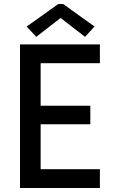

<svg xmlns="http://www.w3.org/2000/svg" viewBox="-20 -942 575 962"><path d="M80.1 0V-719.7H480.5V-625.5H183.6V-412.1H432.6V-319.3H183.6V-94.2H480.5V0ZM161.6 -757.3 113.8 -809.1 272 -921.9H296.4L453.6 -809.1L406.2 -757.3L285.6 -850.6H281.7Z"/></svg>

Font: Reddit Sans Medium
Style: Regular
Weight: 500
Designer: Stephen Hutchings
Foundry: Reddit
Version: Version 1.014